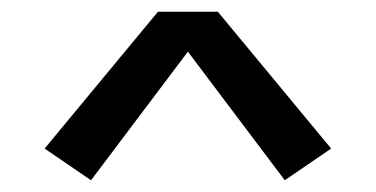

<svg xmlns="http://www.w3.org/2000/svg" viewBox="-20 -751 640 327"><path d="M135 -444 56 -498 249 -731H351L544 -498L465 -444L300 -663Z"/></svg>

Font: Iosevka Fixed Curly Md Ex
Style: Regular
Weight: 500
Width: 7
Monospace: yes
Designer: Belleve Invis
Foundry: Belleve Invis
Version: Version 30.1.2